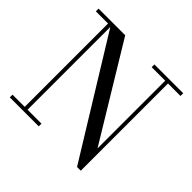

<svg xmlns="http://www.w3.org/2000/svg" viewBox="-182 -943 1147 1147"><g transform="rotate(45 391.0 -370.0)"><path d="M160.5 -750V-23H278V0H33.5V-23H136.5V-727H33.5V-750ZM748.5 -750V-727H643V10H611.5L143.5 -750H258.5L619.5 -155V-727H505V-750Z"/></g></svg>

Font: BodoniModa 10 Custom
Style: Regular
Weight: 400
Designer: Owen Earl
Foundry: indestructible type
Version: Version 2.005